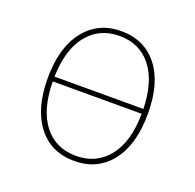

<svg xmlns="http://www.w3.org/2000/svg" viewBox="-101 -634 762 749"><g transform="rotate(20 280.0 -259.5)"><path d="M488 -261Q488 -133 432 -61.5Q376 10 280 10Q183 10 128 -61.5Q73 -133 73 -259Q73 -386 129.5 -457.5Q186 -529 281 -529Q377 -529 432.5 -459Q488 -389 488 -261ZM96 -273H465Q462 -386 413.5 -447.5Q365 -509 281 -509Q198 -509 148.5 -448Q99 -387 96 -273ZM465 -253H96Q97 -138 145.5 -74.5Q194 -11 280 -11Q364 -11 414 -74Q464 -137 465 -253Z"/></g></svg>

Font: Fira Sans Thin
Style: Regular
Weight: 100
Designer: bBox Type GmbH & Carrois Corporate GbR & Edenspiekermann AG
Foundry: bBox Type GmbH & Carrois Corporate GbR & Edenspiekermann AG
Version: Version 4.301